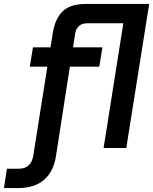

<svg xmlns="http://www.w3.org/2000/svg" viewBox="-128 -750 776 973"><path d="M-108 203 -93 105H-36Q-9 105 7 95.5Q23 86 31.5 68.5Q40 51 43 24L112 -412H23L39 -510H128L140 -585Q151 -654 189 -692Q227 -730 308 -730H628L512 0H397L497 -632H312Q288 -632 272.5 -618.5Q257 -605 253 -580L242 -510H391L375 -412H226L156 39Q144 119 95.5 161Q47 203 -35 203Z"/></svg>

Font: MuseoModerno Medium
Style: Italic
Weight: 500
Italic angle: -9°
Designer: Pablo Cosgaya, Héctor Gatti, Marcela Romero, and the Authors of The MuseoModerno Project.
Foundry: Omnibus-Type Team
Version: Version 1.003